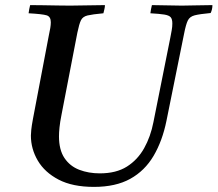

<svg xmlns="http://www.w3.org/2000/svg" viewBox="-20 -721 852 752"><path d="M348 11Q264 11 209.5 -17.5Q155 -46 128 -92Q101 -138 101 -190Q101 -198 102.5 -213Q104 -228 109 -255L171 -581Q175 -599 177 -611.5Q179 -624 179 -634Q179 -656 162.5 -661Q146 -666 92 -669Q94 -685 98 -701Q118 -701 147.5 -700.5Q177 -700 207 -699.5Q237 -699 255 -699Q282 -699 322 -700Q362 -701 391 -701Q391 -694 389 -685.5Q387 -677 385 -669Q342 -665 323 -660.5Q304 -656 297 -641.5Q290 -627 283 -593L221 -272Q215 -242 213 -221.5Q211 -201 211 -187Q211 -134 232.5 -102Q254 -70 290.5 -56Q327 -42 371 -42Q435 -42 477 -68.5Q519 -95 544.5 -140.5Q570 -186 581 -243L647 -573Q650 -589 652.5 -602.5Q655 -616 655 -629Q655 -646 648.5 -653.5Q642 -661 623.5 -664Q605 -667 569 -669Q571 -685 575 -701Q598 -701 634 -700Q670 -699 692 -699Q714 -699 748 -700Q782 -701 812 -701Q812 -684 805 -670Q762 -666 742.5 -661Q723 -656 715.5 -640.5Q708 -625 701 -589L632 -248Q616 -169 581.5 -110.5Q547 -52 490 -20.5Q433 11 348 11Z"/></svg>

Font: Tiro Bangla
Style: Italic
Weight: 400
Italic angle: -11°
Designer: Bangla: John Hudson & Fiona Ross, assisted by Neelakash Kshetrimayum. Latin: John Hudson with Paul Hanslow, assisted by 
Foundry: Tiro Typeworks Ltd.
Version: Version 1.60